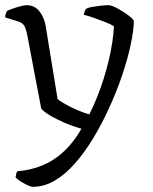

<svg xmlns="http://www.w3.org/2000/svg" viewBox="-20 -520 588 740"><path d="M107 200Q99 200 85.5 193.5Q72 187 59 179Q46 171 40 163Q42 153 43 148.5Q44 144 47 140Q99 136 144.5 117Q190 98 227.5 62.5Q265 27 294 -24Q261 -33 228.5 -47Q196 -61 171.5 -76Q147 -91 139 -101L85 -385Q82 -401 76 -416Q70 -431 51 -437L0 -453Q0 -462 3 -469Q6 -476 7 -478Q18 -483 32.5 -488Q47 -493 61 -496.5Q75 -500 82 -500Q113 -500 131.5 -477Q150 -454 156 -420L202 -138Q210 -131 231 -119Q252 -107 277.5 -96Q303 -85 324 -79Q340 -110 354 -145Q368 -180 379.5 -216.5Q391 -253 399.5 -289Q408 -325 413 -358.5Q418 -392 419 -419Q408 -426 386.5 -434.5Q365 -443 342.5 -451Q320 -459 303 -463Q304 -470 306.5 -476Q309 -482 311 -486Q321 -491 336 -493.5Q351 -496 368 -498Q385 -500 397 -500Q407 -500 423 -492.5Q439 -485 456 -474Q473 -463 484.5 -453Q496 -443 496 -438Q495 -401 483.5 -347Q472 -293 451 -230.5Q430 -168 401 -105Q374 -45 341 10Q308 65 270.5 108Q233 151 192 175.5Q151 200 107 200Z"/></svg>

Font: Texturina Medium 12pt ExtraLight
Style: Regular
Weight: 250
Version: Version 1.002